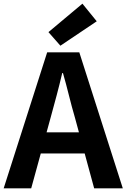

<svg xmlns="http://www.w3.org/2000/svg" viewBox="-24 -1026 689 1046"><path d="M-4 0 233 -741H408L645 0H489L384 -386Q367 -444 351.5 -506.5Q336 -569 319 -628H315Q301 -568 284.5 -506Q268 -444 252 -386L146 0ZM143 -190V-305H495V-190ZM305 -777 240 -851 425 -1006 503 -910Z"/></svg>

Font: Noto Sans HK Thin
Style: Bold
Weight: 700
Version: Version 2.004-H2;hotconv 1.0.118;makeotfexe 2.5.65603